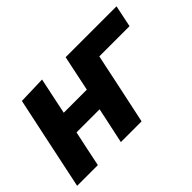

<svg xmlns="http://www.w3.org/2000/svg" viewBox="-92 -736 967 967"><g transform="rotate(-45 392.0 -252.0)"><path d="M5 0Q16 -53.5 26.8 -103.5Q37.5 -153.5 50.5 -216L61 -266Q77 -341 88 -393.2Q99 -445.5 110.5 -499L258.5 -503.5Q249 -457 239.2 -411.5Q229.5 -366 217.5 -308H382Q394 -365.5 403.2 -409.5Q412.5 -453.5 422 -499H784.5L760 -382H545Q539.5 -356.5 533.5 -328.5Q527.5 -300.5 520.5 -266L510 -216Q496.5 -153.5 486 -103.5Q475.5 -53.5 464 0H316.5Q327 -48 336.5 -93.5Q346 -139 357.5 -192.5H193Q181.5 -139 172 -93.8Q162.5 -48.5 152.5 0Z"/></g></svg>

Font: Commissioner
Style: Bold Italic
Weight: 700
Italic angle: -12°
Designer: Kostas Bartsokas
Foundry: Kostas Bartsokas
Version: Version 1.000; ttfautohint (v1.8.3)